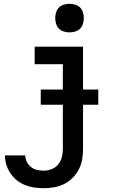

<svg xmlns="http://www.w3.org/2000/svg" viewBox="-20 -775 640 1008"><path d="M210 213Q185 213 160 209.5Q135 206 111.5 196.5Q88 187 68.5 171.5Q49 156 35 135Q21 114 13.5 90Q6 66 6 41H112Q113 59 121 75Q129 91 143 102Q157 113 174.5 117Q192 121 210 121Q231 121 252 112.5Q273 104 286.5 87Q300 70 305 48.5Q310 27 310 5V-438H162V-530H416V5Q416 33 411.5 60.5Q407 88 394.5 113Q382 138 362 158Q342 178 317.5 190.5Q293 203 265 208Q237 213 210 213ZM345 -605Q330 -605 315 -609.5Q300 -614 289.5 -624.5Q279 -635 274.5 -650Q270 -665 270 -680Q270 -695 274.5 -710Q279 -725 289.5 -735.5Q300 -746 315 -750.5Q330 -755 345 -755Q360 -755 375 -750.5Q390 -746 400.5 -735.5Q411 -725 415.5 -710Q420 -695 420 -680Q420 -665 415.5 -650Q411 -635 400.5 -624.5Q390 -614 375 -609.5Q360 -605 345 -605ZM496 -225H194V-305H496Z"/></svg>

Font: Iosevka Curly SmBdEx
Style: Regular
Weight: 600
Width: 7
Monospace: yes
Designer: Belleve Invis
Foundry: Belleve Invis
Version: Version 11.1.0; ttfautohint (v1.8.3)